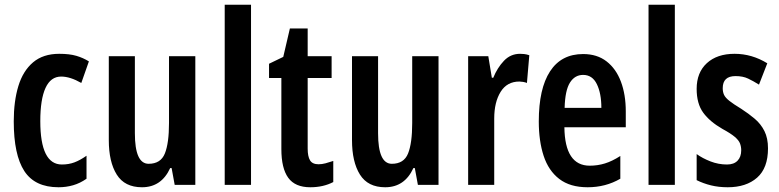

<svg xmlns="http://www.w3.org/2000/svg" viewBox="-20 -780 3286 810"><path d="M227 10Q127 10 82.5 -58.5Q38 -127 38 -268Q38 -353 57.5 -417Q77 -481 119.5 -517Q162 -553 230 -553Q273 -553 302 -544.5Q331 -536 355 -521L323 -430Q276 -457 238 -457Q194 -457 172 -409Q150 -361 150 -269Q150 -86 241 -86Q270 -86 294 -95Q318 -104 345 -123V-26Q318 -7 288.5 1.5Q259 10 227 10Z M804 -543V0H717L704 -71H698Q661 10 579 10Q506 10 472.5 -43.5Q439 -97 439 -189V-543H549V-218Q549 -89 607 -89Q658 -89 675.5 -132.5Q693 -176 693 -261V-543Z M1039 0H928V-760H1039Z M1324 -87Q1338 -87 1353 -91Q1368 -95 1386 -101V-12Q1344 10 1289 10Q1225 10 1196 -30Q1167 -70 1167 -151V-451H1115V-511L1175 -540L1203 -660H1278V-543H1379V-451H1278V-153Q1278 -120 1288 -103.5Q1298 -87 1324 -87Z M1830 -543V0H1743L1730 -71H1724Q1687 10 1605 10Q1532 10 1498.5 -43.5Q1465 -97 1465 -189V-543H1575V-218Q1575 -89 1633 -89Q1684 -89 1701.5 -132.5Q1719 -176 1719 -261V-543Z M2174 -553Q2182 -553 2191.5 -552Q2201 -551 2213 -547L2203 -430Q2196 -433 2186.5 -434.5Q2177 -436 2171 -436Q2119 -436 2092 -392.5Q2065 -349 2065 -280V0H1955V-543H2040L2055 -452H2061Q2078 -494 2106 -523.5Q2134 -553 2174 -553Z M2440 -552Q2499 -552 2539 -521Q2579 -490 2599.5 -435.5Q2620 -381 2620 -310V-243H2361Q2363 -81 2468 -81Q2501 -81 2532 -90.5Q2563 -100 2597 -122V-26Q2566 -8 2531.5 1Q2497 10 2459 10Q2385 10 2339.5 -25Q2294 -60 2273.5 -122.5Q2253 -185 2253 -268Q2253 -406 2300.5 -479Q2348 -552 2440 -552ZM2440 -464Q2405 -464 2384.5 -431.5Q2364 -399 2362 -325H2517Q2517 -386 2498 -425Q2479 -464 2440 -464Z M2827 0H2716V-760H2827Z M3220 -154Q3220 -71 3174 -30.5Q3128 10 3050 10Q3012 10 2979.5 2Q2947 -6 2919 -20V-130Q2944 -112 2977.5 -99Q3011 -86 3047 -86Q3076 -86 3091.5 -102Q3107 -118 3107 -146Q3107 -161 3102 -174.5Q3097 -188 3080 -202.5Q3063 -217 3028 -236Q2974 -267 2946.5 -305Q2919 -343 2919 -405Q2919 -474 2962 -513.5Q3005 -553 3079 -553Q3152 -553 3217 -513L3182 -423Q3158 -438 3136 -448.5Q3114 -459 3083 -459Q3029 -459 3029 -408Q3029 -392 3034.5 -380Q3040 -368 3057 -354.5Q3074 -341 3107 -321Q3138 -301 3164 -279Q3190 -257 3205 -227Q3220 -197 3220 -154Z"/></svg>

Font: Noto Sans Gujarati UI ExtraCondensed SemiBold
Style: Regular
Weight: 600
Width: 2
Designer: Jelle Bosma - Monotype Design Team, Universal Thirst
Foundry: Monotype Imaging Inc.
Version: Version 2.106; ttfautohint (v1.8.4.7-5d5b)